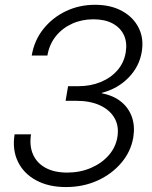

<svg xmlns="http://www.w3.org/2000/svg" viewBox="-20 -758 624 789"><path d="M251 10.7Q180.2 10.7 128.9 -16.8Q77.6 -44.4 53.7 -93.5Q29.8 -142.6 40 -206.1H107.4Q100.1 -158.2 116 -122.8Q131.8 -87.4 167.7 -68.1Q203.6 -48.8 255.9 -48.8Q309.1 -48.8 353.5 -67.9Q397.9 -86.9 426.8 -119.9Q455.6 -152.8 462.4 -194.8Q469.7 -239.3 450.7 -272.7Q431.6 -306.2 391.1 -325Q350.6 -343.8 292.5 -343.8H249.5L259.8 -403.8H302.2Q352.1 -403.8 393.8 -420.9Q435.5 -438 462.6 -469.2Q489.7 -500.5 496.6 -542.5Q503.4 -583 489.3 -613.5Q475.1 -644 443.1 -661.4Q411.1 -678.7 363.8 -678.7Q315.9 -678.7 275.9 -660.4Q235.8 -642.1 209.2 -608.9Q182.6 -575.7 174.8 -529.8H110.4Q120.6 -591.3 157.7 -638.2Q194.8 -685.1 250 -711.7Q305.2 -738.3 370.6 -738.3Q435.5 -738.3 481.9 -712.6Q528.3 -687 550 -643.3Q571.8 -599.6 562.5 -544.9Q552.7 -484.9 508.8 -439.5Q464.8 -394 398.9 -376.5L398.4 -374.5Q445.8 -365.7 477.3 -340.3Q508.8 -314.9 522 -277.3Q535.2 -239.7 527.8 -193.8Q518.1 -135.7 479 -89.4Q439.9 -43 380.9 -16.1Q321.8 10.7 251 10.7Z"/></svg>

Font: Inter 28pt Light
Style: Italic
Weight: 300
Italic angle: -9.3988°
Designer: Rasmus Andersson
Foundry: rsms
Version: Version 4.001;git-66647c0bb